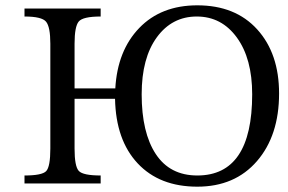

<svg xmlns="http://www.w3.org/2000/svg" viewBox="-20 -689 1082 721"><path d="M1028 -338Q1028 -180 945 -84Q862 12 721 12Q579 12 497 -75.5Q415 -163 412 -318H260V-131Q260 -64 276 -47Q292 -30 358 -30V0H72V-30Q138 -30 153.5 -46.5Q169 -63 169 -131V-525Q169 -588 153 -607.5Q137 -627 72 -627V-657H358V-627Q291 -627 275.5 -608Q260 -589 260 -525V-357H413Q421 -499 503 -584Q585 -669 721 -669Q864 -669 946 -578.5Q1028 -488 1028 -338ZM927 -335Q927 -469 869.5 -548Q812 -627 719 -627Q626 -627 569 -549Q512 -471 512 -335Q512 -191 565 -110.5Q618 -30 721 -30Q927 -30 927 -335Z"/></svg>

Font: myMathFont
Style: Regular
Weight: 400
Designer: Ross Mills, John Hudson & Paul Hanslow, Tiro Typeworks Ltd; with prior portions MicroPress Inc., and Coen Hoffman. Math 
Foundry: Tiro Typeworks Ltd
Version: Version 2.13 b171